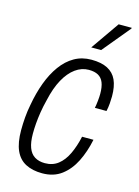

<svg xmlns="http://www.w3.org/2000/svg" viewBox="-113 -786 624 862"><g transform="rotate(15 199.0 -355.5)"><path d="M170 12Q125 12 93 -4.5Q61 -21 45 -57Q29 -93 29 -151Q29 -180 31.5 -210.5Q34 -241 40 -271Q50 -328 68 -376.5Q86 -425 112.5 -461.5Q139 -498 174 -518Q209 -538 253 -538Q299 -538 328 -523Q357 -508 370.5 -478.5Q384 -449 384 -403Q384 -389 382.5 -369.5Q381 -350 377 -333H323Q326 -348 328 -367Q330 -386 330 -400Q330 -432 322 -452Q314 -472 297 -481.5Q280 -491 253 -491Q220 -491 191 -470Q162 -449 140 -409Q118 -369 105 -310Q97 -279 92.5 -250.5Q88 -222 86 -197Q84 -172 84 -149Q84 -110 93.5 -84.5Q103 -59 122.5 -47Q142 -35 170 -35Q206 -35 231.5 -55Q257 -75 274 -111Q291 -147 301 -193H354Q342 -135 319 -89Q296 -43 259.5 -15.5Q223 12 170 12ZM237 -591 329 -723H390L389 -719L283 -591Z"/></g></svg>

Font: Archivo Condensed ExtraLight
Style: Italic
Weight: 250
Width: 3
Italic angle: -10°
Designer: Hector Gatti
Foundry: Omnibus-Type
Version: Version 2.001